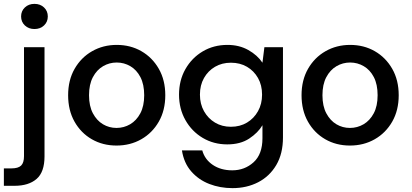

<svg xmlns="http://www.w3.org/2000/svg" viewBox="-48 -740 2128 992"><path d="M130 -590Q100 -590 80.5 -608.5Q61 -627 61 -655Q61 -683 80.5 -701.5Q100 -720 130 -720Q160 -720 179.5 -701.5Q199 -683 199 -655Q199 -627 179.5 -608.5Q160 -590 130 -590ZM-28 220V130H11Q46 130 61 115.5Q76 101 76 67V-496H182V68Q182 149 141 184.5Q100 220 27 220Z M554 12Q483 12 426.5 -20.5Q370 -53 337 -111.5Q304 -170 304 -248Q304 -326 337.5 -384.5Q371 -443 428 -475.5Q485 -508 555 -508Q626 -508 682.5 -475.5Q739 -443 772.5 -384.5Q806 -326 806 -248Q806 -170 772.5 -111.5Q739 -53 682 -20.5Q625 12 554 12ZM554 -79Q592 -79 624.5 -98Q657 -117 677 -154.5Q697 -192 697 -248Q697 -304 677.5 -341.5Q658 -379 625.5 -398Q593 -417 555 -417Q517 -417 484.5 -398Q452 -379 432 -341.5Q412 -304 412 -248Q412 -192 432 -154.5Q452 -117 484 -98Q516 -79 554 -79Z M1153 232Q1089 232 1033.5 210.5Q978 189 940 145.5Q902 102 892 37H997Q1010 84 1051.5 112Q1093 140 1152 140Q1216 140 1262 98.5Q1308 57 1308 -26V-93Q1285 -54 1239.5 -24Q1194 6 1126 6Q1056 6 999.5 -27.5Q943 -61 910 -119.5Q877 -178 877 -251Q877 -325 910 -383Q943 -441 999.5 -474.5Q1056 -508 1127 -508Q1188 -508 1235 -481.5Q1282 -455 1308 -416L1318 -496H1414V-30Q1414 54 1379.5 112.5Q1345 171 1286 201.5Q1227 232 1153 232ZM1145 -85Q1192 -85 1228 -106.5Q1264 -128 1285 -165.5Q1306 -203 1306 -251Q1306 -300 1285 -337Q1264 -374 1228 -395Q1192 -416 1145 -416Q1099 -416 1063 -395Q1027 -374 1006 -337Q985 -300 985 -251Q985 -203 1006 -165.5Q1027 -128 1063 -106.5Q1099 -85 1145 -85Z M1760 12Q1689 12 1632.5 -20.5Q1576 -53 1543 -111.5Q1510 -170 1510 -248Q1510 -326 1543.5 -384.5Q1577 -443 1634 -475.5Q1691 -508 1761 -508Q1832 -508 1888.5 -475.5Q1945 -443 1978.5 -384.5Q2012 -326 2012 -248Q2012 -170 1978.5 -111.5Q1945 -53 1888 -20.5Q1831 12 1760 12ZM1760 -79Q1798 -79 1830.5 -98Q1863 -117 1883 -154.5Q1903 -192 1903 -248Q1903 -304 1883.5 -341.5Q1864 -379 1831.5 -398Q1799 -417 1761 -417Q1723 -417 1690.5 -398Q1658 -379 1638 -341.5Q1618 -304 1618 -248Q1618 -192 1638 -154.5Q1658 -117 1690 -98Q1722 -79 1760 -79Z"/></svg>

Font: Ultramarine Medium
Style: Regular
Weight: 500
Designer: Colophon Foundry, Jonny Pinhorn
Foundry: Colophon Foundry
Version: Version 1.200; ttfautohint (v1.8.3)